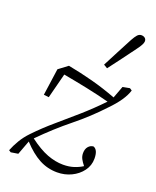

<svg xmlns="http://www.w3.org/2000/svg" viewBox="-145 -846 774 954"><g transform="rotate(20 242.0 -369.0)"><path d="M81 -317 101 -459 149 -495Q217 -482 281 -465Q345 -448 411 -423L435 -487L472 -494L484 -486Q468 -433 403 -367Q338 -297 261 -235Q184 -173 108 -96Q161 -56 204.5 -39.5Q248 -23 289 -23Q320 -23 345 -31Q370 -39 390 -52Q377 -68 370 -81.5Q363 -95 363 -111Q363 -133 374 -146Q385 -159 401 -160Q426 -151 426 -104Q426 -68 404.5 -39Q383 -10 348.5 6.5Q314 23 274 23Q223 23 179 -0.5Q135 -24 90 -73L62 2L24 8L13 1Q24 -27 41 -55.5Q58 -84 83 -110Q129 -158 180 -201.5Q231 -245 284 -291.5Q337 -338 390 -393Q329 -409 268.5 -421.5Q208 -434 142 -446L108 -314ZM311 -560Q331 -599 353.5 -642Q376 -685 395 -721Q406 -741 415 -751Q424 -761 436 -761Q447 -761 454.5 -755Q462 -749 462 -738Q462 -723 437 -690Q415 -659 386 -621Q357 -583 331 -548Z"/></g></svg>

Font: Source Serif 4 SmText Light
Style: Italic
Weight: 300
Italic angle: -12°
Designer: Frank Grießhammer
Foundry: Adobe
Version: Version 4.005;hotconv 1.1.0;makeotfexe 2.6.0